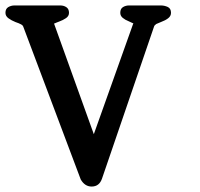

<svg xmlns="http://www.w3.org/2000/svg" viewBox="-33 -684 735 704"><path d="M456 -599H455H454Q450 -601 446.5 -602.5Q443 -604 439 -606Q426 -611 417 -618.5Q408 -626 408 -637Q408 -652 418 -658Q428 -664 440 -664H557Q570 -664 582 -658.5Q594 -653 594 -637Q594 -625 583.5 -617Q573 -609 559 -604Q554 -602 549.5 -600Q545 -598 540 -596Q533 -591 532 -587L341 -29Q331 0 303 0Q278 0 263 -26L52 -587Q50 -592 44.5 -594.5Q39 -597 35 -599Q30 -601 24 -603Q9 -609 -2 -617Q-13 -625 -13 -637Q-13 -652 -2.5 -658Q8 -664 20 -664H188Q201 -664 210.5 -657.5Q220 -651 220 -637Q220 -625 209 -617.5Q198 -610 184 -605Q179 -603 175 -601.5Q171 -600 167 -598H165L311 -192Z"/></svg>

Font: Jura
Style: Bold
Weight: 700
Designer: Ed Merritt
Foundry: Ten by Twenty
Version: Version 1.007